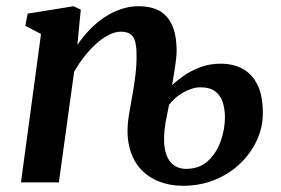

<svg xmlns="http://www.w3.org/2000/svg" viewBox="-20 -587 905 618"><path d="M229 -442.5Q247 -469 269 -491.8Q291 -514.5 316.5 -531.5Q342 -548.5 370 -557.8Q398 -567 427.5 -567Q464 -567 491 -553.2Q518 -539.5 533.2 -507.5Q548.5 -475.5 548.5 -421.5Q548.5 -411 546.5 -393.8Q544.5 -376.5 541 -355.5Q537.5 -334.5 534 -312.5Q546.5 -325.5 569.8 -342Q593 -358.5 623.5 -370.2Q654 -382 690 -382Q730.5 -382 761 -365.5Q791.5 -349 808.8 -314Q826 -279 826 -222.5Q826 -177.5 806.8 -135.5Q787.5 -93.5 753 -60.5Q718.5 -27.5 671.5 -8.2Q624.5 11 569 11Q526.5 11 490.2 -3.5Q454 -18 429 -47.2Q404 -76.5 394.8 -121Q385.5 -165.5 396.5 -226Q401.5 -253.5 407 -285Q412.5 -316.5 416.2 -348.5Q420 -380.5 419.5 -409.5Q419.5 -439 414.2 -455.5Q409 -472 398 -478.5Q387 -485 369 -485Q351 -485 330.5 -474.8Q310 -464.5 290 -446.5Q270 -428.5 251.5 -405Q233 -381.5 218.5 -355.5L169.5 0H47.5L112 -477.5L61.5 -504L69 -543L217 -567L240 -556ZM513 -193Q504.5 -142 510.5 -108.8Q516.5 -75.5 534.5 -59.5Q552.5 -43.5 579 -43.5Q622 -43.5 649.5 -69Q677 -94.5 690.5 -133Q704 -171.5 704 -209.5Q704 -235 697.2 -257Q690.5 -279 673.2 -292.5Q656 -306 624.5 -306Q608 -306 588.5 -298.2Q569 -290.5 552 -277.5Q535 -264.5 524 -249Z"/></svg>

Font: Merriweather 20pt SemiBold
Style: Italic
Weight: 600
Italic angle: -7.8°
Version: Version 2.101